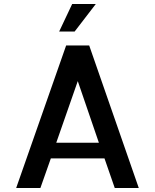

<svg xmlns="http://www.w3.org/2000/svg" viewBox="-20 -948 781 968"><path d="M61.5 0 313.5 -718.8H429.7L679.7 0H558.6L506.8 -149.4H236.3L183.6 0ZM263.7 -228.5H478.5L372.1 -539.1ZM462.9 -927.7 356.4 -789.1H278.3L343.8 -927.7Z"/></svg>

Font: Allerta
Style: Medium
Weight: 500
Designer: Matt McInerney
Foundry: Matt McInerney
Version: Version 1.0